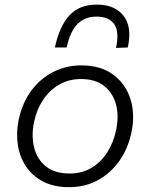

<svg xmlns="http://www.w3.org/2000/svg" viewBox="-20 -784 637 815"><path d="M273.5 10.5Q209 10.5 163.2 -13.2Q117.5 -37 90.5 -77.2Q63.5 -117.5 55.8 -168.5Q48 -219.5 59 -274Q74.5 -348 113.5 -400Q152.5 -452 207.2 -479.2Q262 -506.5 324.5 -506.5Q408.5 -506.5 461.5 -466.5Q514.5 -426.5 534.2 -361.8Q554 -297 538 -222.5Q523.5 -153 486.5 -100.8Q449.5 -48.5 395.2 -19Q341 10.5 273.5 10.5ZM276 -47.5Q329 -47.5 369.5 -72.2Q410 -97 436 -138.5Q462 -180 472.5 -230.5Q485.5 -291 472.5 -340.2Q459.5 -389.5 422.2 -419Q385 -448.5 324 -448.5Q271.5 -448.5 230.5 -424.5Q189.5 -400.5 162.2 -359.2Q135 -318 124.5 -265.5Q112.5 -208 124.8 -158.2Q137 -108.5 174.5 -78Q212 -47.5 276 -47.5ZM472.5 -580.5Q487.5 -652 464 -682.8Q440.5 -713.5 390.5 -713.5Q340.5 -713.5 309.2 -682.5Q278 -651.5 263 -582.5H213Q232 -671.5 274 -718Q316 -764.5 391.5 -764.5Q466 -764.5 503.8 -717.8Q541.5 -671 522.5 -582.5Z"/></svg>

Font: Commissioner Light
Style: Italic
Weight: 300
Italic angle: -12°
Designer: Kostas Bartsokas
Foundry: Kostas Bartsokas
Version: Version 1.000; ttfautohint (v1.8.3)